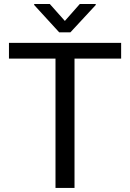

<svg xmlns="http://www.w3.org/2000/svg" viewBox="-20 -921 637 941"><path d="M573.7 -633.8H345.2V0H252V-633.8H23.9V-710.9H573.7ZM297.9 -818.4 371.1 -901.4H449.2V-896.5L325.2 -762.7H270L147.5 -896.5V-901.4H224.1Z"/></svg>

Font: MAUL
Style: Regular
Weight: 400
Designer: MAUL
Version: Version 1.0; 2020; ttfautohint (v1.8.3)